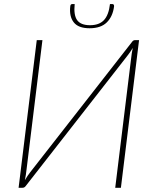

<svg xmlns="http://www.w3.org/2000/svg" viewBox="-20 -894 738 914"><path d="M68.5 0ZM608.5 -694.5Q614 -703 623 -703H642L555.5 0H528.5L604 -614.5Q606.5 -639.5 612 -666Q605 -654.5 599 -645.5Q593 -636.5 586 -628L102 -8Q99 -4 95.2 -2Q91.5 0 85.5 0H68.5L155 -703H182L106.5 -88.5Q105 -75.5 103.2 -62.8Q101.5 -50 98.5 -36.5Q105.5 -48 111.5 -57.2Q117.5 -66.5 124.5 -75ZM408.5 -774Q452 -774 474.8 -798.2Q497.5 -822.5 503.5 -874.5H516Q519 -874.5 521.2 -871.8Q523.5 -869 523 -863.5Q517 -816 488.8 -787.8Q460.5 -759.5 406.5 -759.5Q353 -759.5 331 -787.8Q309 -816 314.5 -863.5Q315.5 -874.5 323 -874.5H335.5Q330 -822.5 347.2 -798.2Q364.5 -774 408.5 -774Z"/></svg>

Font: Lato Thin
Style: Italic
Weight: 200
Italic angle: -7°
Designer: Lukasz Dziedzic
Foundry: tyPoland Lukasz Dziedzic
Version: Version 2.007; 2014-02-27